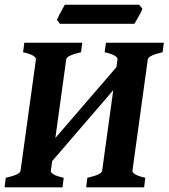

<svg xmlns="http://www.w3.org/2000/svg" viewBox="-22 -797 718 817"><path d="M591.3 0H344.7L349.6 -40.5Q410.2 -53.7 412.6 -70.3L478 -544.4Q479 -551.8 466.6 -559.8Q454.1 -567.9 423.3 -574.7L428.7 -615.2H675.3L669.9 -574.7Q609.4 -561 606.9 -544.4L541.5 -70.3Q540.5 -63 553.2 -55.2Q565.9 -47.4 596.2 -40.5ZM244.1 0H-2.4L2.4 -40.5Q63 -53.7 65.4 -70.3L130.9 -544.4Q131.8 -551.8 119.4 -559.8Q106.9 -567.9 76.2 -574.7L81.5 -615.2H328.1L322.8 -574.7Q262.2 -561 259.8 -544.4L194.3 -70.3Q193.4 -63 205.8 -55.2Q218.3 -47.4 249 -40.5ZM498 -457.5 125 -24.4 135.3 -119.1 508.3 -551.8ZM584 -759.8Q582 -752.9 575 -739.7Q567.9 -726.6 560.5 -713.9Q553.2 -701.2 549.8 -695.8H232.9L220.2 -712.4Q222.7 -719.2 229.2 -731.9Q235.8 -744.6 243.2 -757.6Q250.5 -770.5 253.9 -776.9H569.8Z"/></svg>

Font: Gentium Book Plus
Style: Bold Italic
Weight: 700
Italic angle: -8°
Designer: Victor Gaultney, Annie Olsen, Iska Routamaa, Becca Hirsbrunner
Foundry: SIL International
Version: Version 6.101